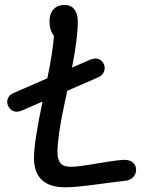

<svg xmlns="http://www.w3.org/2000/svg" viewBox="-20 -766 660 797"><path d="M68 -306Q49.5 -299 34.8 -305.2Q20 -311.5 13.5 -327Q6.5 -342.5 12.8 -357.5Q19 -372.5 35.5 -379.5L176.5 -441Q199 -549 204 -617.5Q185.5 -639 185.5 -679Q185.5 -709 202.2 -727.2Q219 -745.5 247.5 -745.5Q274.5 -745.5 288.8 -727Q303 -708.5 303 -676.5Q303 -609 279 -485.5L354.5 -518.5Q374 -526 388.8 -521Q403.5 -516 410 -501.5Q418 -487 412.2 -470Q406.5 -453 387.5 -445L259 -389Q245 -322.5 238.5 -290.8Q232 -259 225.2 -212.2Q218.5 -165.5 218.5 -135.5Q218.5 -103.5 231.2 -88.5Q244 -73.5 275 -73.5Q301.5 -73.5 386.8 -88Q472 -102.5 496.5 -102.5Q518.5 -102.5 531.8 -91Q545 -79.5 545 -61Q545 -43 532.5 -30.2Q520 -17.5 499.5 -15.5Q477.5 -13.5 385.2 -1Q293 11.5 251 11.5Q121 11.5 121 -111.5Q121 -174.5 156.5 -344.5Z"/></svg>

Font: Monaspace Radon
Style: Regular
Weight: 400
Designer: Riley Cran & the Lettermatic Team
Foundry: Lettermatic
Version: Version 1.000 (Monaspace Radon)